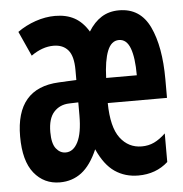

<svg xmlns="http://www.w3.org/2000/svg" viewBox="-45 -596 620 649"><g transform="rotate(-5 265.0 -271.0)"><path d="M133 10Q79 10 45.5 -31.5Q12 -73 12 -156Q12 -320 158 -327L218 -330V-364Q218 -411 200.5 -431.5Q183 -452 151 -452Q113 -452 75 -425L37 -509Q65 -529 98.5 -540.5Q132 -552 165 -552Q203 -552 230.5 -537Q258 -522 278 -489Q297 -520 322.5 -536Q348 -552 382 -552Q454 -552 486 -484.5Q518 -417 518 -306V-243H317Q318 -161 346 -124Q374 -87 419 -87Q442 -87 461 -96Q480 -105 500 -124V-27Q459 10 399 10Q354 10 319.5 -13.5Q285 -37 261 -91Q238 -38 206.5 -14Q175 10 133 10ZM423 -328Q423 -388 411 -420Q399 -452 373 -452Q347 -452 334 -419.5Q321 -387 319 -328ZM161 -89Q187 -89 202.5 -119.5Q218 -150 218 -210V-254L187 -253Q155 -252 135 -230Q115 -208 115 -162Q115 -123 128.5 -106Q142 -89 161 -89Z"/></g></svg>

Font: Noto Sans Mono Condensed SemiBold
Style: Regular
Weight: 600
Width: 3
Designer: Monotype Design Team
Foundry: Monotype Imaging Inc.
Version: Version 2.014